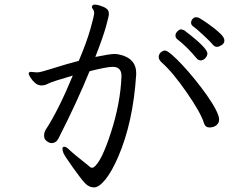

<svg xmlns="http://www.w3.org/2000/svg" viewBox="-20 -775 1040 836"><path d="M868 -239Q855 -283 793 -372.5Q731 -462 685 -502Q671 -515 671 -526.5Q671 -538 680 -547Q690 -555 698.5 -555Q707 -555 727.5 -537.5Q748 -520 775 -491Q802 -462 829.5 -428Q857 -394 881 -360Q905 -326 919.5 -298Q934 -270 934 -254.5Q934 -239 922 -229.5Q910 -220 892 -220Q874 -220 868 -239ZM837 -520Q794 -572 751 -605Q744 -611 744 -620.5Q744 -630 752.5 -638.5Q761 -647 767.5 -647Q774 -647 782 -643Q883 -567 883 -542Q883 -532 874 -522Q865 -512 854.5 -512Q844 -512 837 -520ZM909 -578Q897 -593 865 -622.5Q833 -652 822.5 -659Q812 -666 812 -675.5Q812 -685 818.5 -692.5Q825 -700 833 -700Q841 -700 847 -697Q853 -694 869.5 -683Q886 -672 906.5 -656.5Q927 -641 942 -626Q957 -611 957 -598.5Q957 -586 945 -578.5Q933 -571 924.5 -571Q916 -571 909 -578ZM395 -527Q459 -540 477.5 -540Q496 -540 519 -532Q573 -512 573 -457V-451Q560 -244 495 -93Q467 -28 439 6.5Q411 41 389.5 41Q368 41 351 23.5Q334 6 297.5 -45.5Q261 -97 256.5 -108Q252 -119 252 -127.5Q252 -136 260 -136Q268 -136 280 -124.5Q292 -113 312 -96.5Q332 -80 350 -66Q368 -52 376 -45H382Q386 -45 387 -46Q421 -68 463 -198Q505 -328 509 -444Q509 -484 471 -484Q446 -484 370 -465Q316 -332 235 -173Q225 -152 204 -152Q195 -152 183.5 -160.5Q172 -169 172 -184Q172 -199 179 -210Q235 -296 297 -446Q204 -419 190 -411Q176 -403 160.5 -403Q145 -403 132.5 -414Q120 -425 112.5 -437.5Q105 -450 105 -454V-456Q106 -462 115 -462L127 -461Q132 -460 136 -460H145Q156 -460 214 -478.5Q272 -497 323 -510Q357 -590 373.5 -648.5Q390 -707 390 -717.5Q390 -728 385 -734.5Q380 -741 380 -743.5Q380 -746 382 -750Q385 -755 393 -755Q401 -755 414 -751Q451 -740 453 -723Q454 -720 454 -712.5Q454 -705 441.5 -659.5Q429 -614 395 -527Z"/></svg>

Font: LXGW Bright GB
Style: Regular
Weight: 400
Designer: Christian Thalmann (Catharsis Fonts)
Foundry: LXGW / Christian Thalmann (Catharsis Fonts) / Fontworks Inc.
Version: Version 5.510